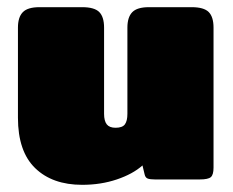

<svg xmlns="http://www.w3.org/2000/svg" viewBox="-20 -500 650 535"><path d="M30 -172V-423Q30 -452 43.5 -466Q57 -480 90 -480H209Q243 -480 256.5 -466.5Q270 -453 270 -423V-183Q270 -163 277.5 -153.5Q285 -144 302 -144Q321 -144 328 -153.5Q335 -163 335 -183V-423Q335 -452 348.5 -466Q362 -480 395 -480H514Q548 -480 561.5 -466.5Q575 -453 575 -423V-33Q575 -13 567.5 -6.5Q560 0 537 0H411Q398 0 391.5 -2.5Q385 -5 383 -14L377 -39Q350 -15 305.5 0Q261 15 209 15Q126 15 78 -31.5Q30 -78 30 -172Z"/></svg>

Font: Mitr
Style: Bold
Weight: 700
Designer: Thanarat Vachiruckul
Foundry: Cadson Demak
Version: Version 1.003